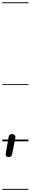

<svg xmlns="http://www.w3.org/2000/svg" viewBox="-25 -1250 271 1698"><path d="M52.5 138.5Q42 138.5 35.2 135.2Q28.5 132 26.2 125.2Q24 118.5 26 108L51 -38.5Q54 -53.5 61.8 -58.8Q69.5 -64 81.5 -64Q91.5 -64 98.5 -60.2Q105.5 -56.5 109 -49.2Q112.5 -42 110.5 -31.5L83 110.5Q80.5 124.5 73.2 131.5Q66 138.5 52.5 138.5ZM52.5 138.5Q42 138.5 35.2 135.2Q28.5 132 26.2 125.2Q24 118.5 26 108L51 -38.5Q54 -53.5 61.8 -58.8Q69.5 -64 81.5 -64Q91.5 -64 98.5 -60.2Q105.5 -56.5 109 -49.2Q112.5 -42 110.5 -31.5L83 110.5Q80.5 124.5 73.2 131.5Q66 138.5 52.5 138.5ZM-5 420.5H226V428.5H-5ZM-5 -16H226V0H-5ZM-5 -505.5H226V-497.5H-5ZM-5 -1230H226V-1222H-5Z"/></svg>

Font: Edu VIC WA NT Pre Guide
Style: Regular
Weight: 400
Designer: Tina and Corey Anderson, Eben Sorkin, Mirko Velimirovic
Foundry: Google for Education
Version: Version 1.000